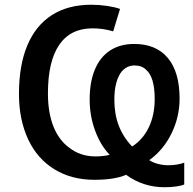

<svg xmlns="http://www.w3.org/2000/svg" viewBox="-20 -745 812 806"><path d="M509.3 -11.2Q460.9 9.8 376 9.8Q280.3 9.8 208.3 -34.4Q136.2 -78.6 98.1 -160.2Q59.6 -243.2 59.6 -350.6Q59.6 -470.7 94.7 -554.4Q129.9 -638.2 197.8 -681.6Q265.6 -725.1 362.8 -725.1Q396.5 -725.1 429.4 -720.2Q462.4 -715.3 483.9 -707.5L455.1 -613.3Q414.1 -626 368.2 -626Q275.9 -626 228.5 -556.6Q181.2 -487.3 181.2 -353Q181.2 -272.9 203.9 -215.1Q226.6 -157.2 270 -125.5Q316.4 -88.4 381.3 -88.4Q397.5 -88.4 414.1 -90.3Q430.7 -92.3 440.4 -95.2Q401.9 -134.8 379.2 -196.8Q356.4 -258.8 356.4 -326.7Q356.4 -400.9 378.4 -453.4Q400.4 -505.9 442.4 -533.2Q484.4 -560.5 543.5 -560.5Q635.3 -560.5 684.6 -501.5Q733.9 -442.4 733.9 -331.1Q733.9 -253.9 699.7 -184.3Q665.5 -114.7 606.4 -72.8Q621.6 -62.5 643.3 -56.9Q665 -51.3 685.1 -51.3Q723.1 -51.3 753.4 -62V29.3Q742.2 34.7 719.5 37.8Q696.8 41 670.4 41Q581.1 41 509.3 -11.2ZM629.4 -329.6Q629.4 -421.9 592.8 -452.6Q575.2 -470.2 544.4 -470.2Q513.7 -470.2 491.7 -445.8Q476.6 -427.7 468.3 -397.5Q460 -367.2 460 -326.7Q460 -266.6 478.3 -218.3Q496.6 -169.9 534.7 -129.9Q580.6 -159.7 605 -211.2Q629.4 -262.7 629.4 -329.6Z"/></svg>

Font: Viking Open Sans Light
Style: Bold
Weight: 600
Foundry: Ascender Corporation
Version: Version 2.001